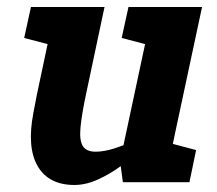

<svg xmlns="http://www.w3.org/2000/svg" viewBox="-20 -520 619 548"><path d="M85.3 -250H225.3Q213 -192 209.7 -155.8Q206.3 -119.7 216.3 -103.3Q226.3 -87 253 -87L193 8Q119 8 87.7 -45.5Q56.3 -99 75.3 -198ZM479.7 -140 322.7 -60 416.7 -500H556.7ZM225.3 -250H85.3L138.3 -500H278.3ZM322.7 -60 479.7 -140 450.7 0H330.7ZM425.3 -150 435 -146.7Q435 -146.7 420.7 -131Q406.3 -115.3 381.5 -92.3Q356.7 -69.3 325.3 -46.3Q294 -23.3 259.5 -7.7Q225 8 192 8L252 -87Q277 -87 306.7 -96.5Q336.3 -106 363.2 -118.5Q390 -131 407.7 -140.5Q425.3 -150 425.3 -150ZM440.7 0 439.3 -118.3 539.7 -91.7 520.7 0ZM125 -391.7 49 -411.7 68.3 -500H148.3ZM403.3 -391.7 327.3 -411.7 346.7 -500H426.7Z"/></svg>

Font: Epunda Slab Light
Style: Italic
Weight: 300
Italic angle: -12°
Designer: Simon Atzbach
Foundry: typofactur
Version: Version 1.102